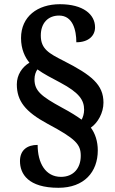

<svg xmlns="http://www.w3.org/2000/svg" viewBox="-20 -780 547 913"><path d="M258 113C380 113 445 38 445 -65C445 -107 433 -145 412 -173C445 -196 472 -243 472 -292C472 -377 416 -423 282 -491C213 -526 174 -547 174 -611C174 -671 209 -706 261 -706C326 -706 343 -637 343 -579C401 -579 432 -610 432 -650C432 -712 375 -760 265 -760C158 -760 80 -701 80 -599C80 -546 99 -507 120 -482C85 -461 60 -424 60 -379C60 -300 100 -249 205 -192C342 -119 364 -93 364 -39C364 20 329 61 270 61C196 61 159 -5 159 -91C109 -91 75 -66 75 -14C75 47 114 113 258 113ZM368 -211C346 -227 318 -245 275 -268C176 -322 144 -348 144 -403C144 -422 150 -439 158 -450C188 -428 226 -409 267 -387C357 -339 380 -304 380 -258C380 -239 374 -221 368 -211Z"/></svg>

Font: Noto Serif Ethiopic SemiCondensed
Style: Bold
Weight: 700
Width: 4
Designer: Monotype Design Team
Foundry: Monotype Imaging Inc.
Version: Version 2.102